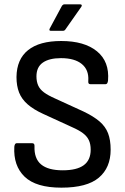

<svg xmlns="http://www.w3.org/2000/svg" viewBox="-20 -854 578 885"><path d="M263 11Q146 11 93.5 -39.5Q41 -90 46 -178Q48 -194 57 -194H128Q140 -194 139 -180Q137 -123 169.5 -96Q202 -69 269 -69Q334 -69 366 -92.5Q398 -116 398 -164Q398 -190 389.5 -208Q381 -226 362.5 -240Q344 -254 312 -268L179 -329Q135 -349 107.5 -373Q80 -397 68 -427.5Q56 -458 56 -499Q57 -581 109.5 -623Q162 -665 262 -665Q369 -665 427 -617.5Q485 -570 478 -483Q476 -466 467 -466H396Q391 -466 388.5 -469.5Q386 -473 387 -483Q390 -532 357 -559Q324 -586 261 -586Q207 -586 177.5 -565.5Q148 -545 148 -502Q148 -478 156 -460Q164 -442 183 -428Q202 -414 234 -400L365 -340Q411 -318 438.5 -294.5Q466 -271 478 -240Q490 -209 490 -164Q490 -81 435.5 -35Q381 11 263 11ZM214 -712Q209 -712 208 -715Q207 -718 209 -722L266 -828Q271 -834 277 -834H349Q355 -834 356.5 -831Q358 -828 355 -823L282 -719Q278 -712 270 -712Z"/></svg>

Font: Sofia Sans Semi Condensed Medium
Style: Regular
Weight: 500
Designer: Botio Nikoltchev, Ani Petrova
Foundry: lettersoup
Version: Version 4.100